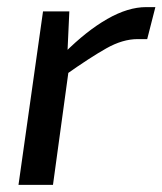

<svg xmlns="http://www.w3.org/2000/svg" viewBox="-20 -520 457 540"><path d="M175 -488 169 -357 176 -343 129 0H32L101 -488ZM417 -500 394 -410H367Q325 -410 279 -384Q233 -358 165 -310L161 -371Q223 -433 281.5 -466.5Q340 -500 391 -500Z"/></svg>

Font: Exo 2 Medium
Style: Italic
Weight: 500
Italic angle: -8°
Designer: Natanael Gama
Foundry: Natanael Gama
Version: Version 2.010